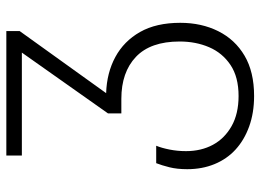

<svg xmlns="http://www.w3.org/2000/svg" viewBox="-128 -444 822 606"><g transform="rotate(-90 283.0 -141.0)"><path d="M283 250Q230 250 187 234.5Q144 219 114 191.5Q84 164 68 125Q52 86 52 39Q52 7 58 -17Q64 -41 71 -59H126Q119 -42 114 -17Q109 8 109 35Q109 83 129 120Q149 157 188 179Q227 201 283 201Q343 201 381 175.5Q419 150 437 108Q455 66 455 15Q455 -77 406.5 -123Q358 -169 274 -169H228V-211L420 -483H95V-532H488V-490L292 -217Q356 -215 406 -188Q456 -161 485 -110Q514 -59 514 17Q514 84 487.5 137Q461 190 410 220Q359 250 283 250Z"/></g></svg>

Font: Noto Sans Georgian Light
Style: Regular
Weight: 300
Version: Version 2.002